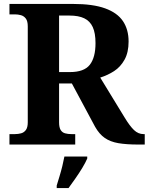

<svg xmlns="http://www.w3.org/2000/svg" viewBox="-20 -734 755 975"><path d="M28 0V-53H56Q72 -53 87 -57Q102 -61 111.5 -74Q121 -87 121 -113V-600Q121 -627 111 -640Q101 -653 86 -657Q71 -661 56 -661H28V-714H351Q452 -714 514 -691.5Q576 -669 604.5 -626.5Q633 -584 633 -523Q633 -468 612.5 -431Q592 -394 559.5 -373Q527 -352 489 -340L613 -137Q639 -94 660.5 -73.5Q682 -53 709 -53H715V0H682Q622 0 581 -7Q540 -14 512 -33.5Q484 -53 463 -90L345 -310H280V-113Q280 -87 288 -74Q296 -61 310.5 -57Q325 -53 343 -53H362V0ZM335 -368Q407 -368 436 -405Q465 -442 465 -515Q465 -566 451 -596.5Q437 -627 408 -641Q379 -655 333 -655H280V-368ZM268 208Q274 188 282 162Q290 136 296.5 109.5Q303 83 307 61H423V71Q414 92 398 118.5Q382 145 363 172Q344 199 328 221H268Z"/></svg>

Font: Noto Serif Khmer
Style: Bold
Weight: 700
Version: Version 2.003